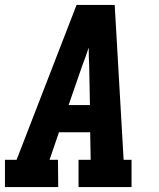

<svg xmlns="http://www.w3.org/2000/svg" viewBox="-21 -755 641 775"><path d="M214 0H-1V-110H46L288 -735H442L478 -110H510V0H296V-110H345L343 -221H217L179 -110H213ZM342 -331 339 -490Q338 -508 337.5 -526Q337 -544 337 -563Q331 -544 324.5 -526Q318 -508 311 -490L256 -331Z"/></svg>

Font: Iosevka HT Extrabold Extended
Style: Italic
Weight: 800
Width: 7
Italic angle: -9°
Monospace: yes
Designer: Belleve Invis
Foundry: Belleve Invis
Version: Version 32.3.0; ttfautohint (v1.8.4)